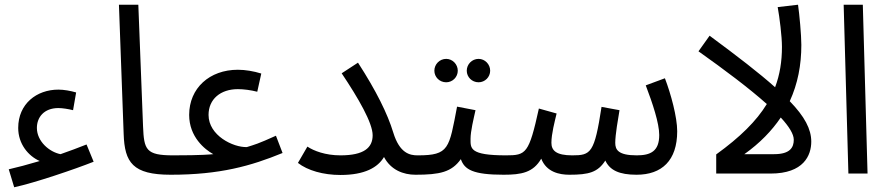

<svg xmlns="http://www.w3.org/2000/svg" viewBox="-20 -734 3754 812"><path d="M40 58C128 39 298 -19 376 -50L346 -123C311 -109 273 -95 236 -82C189 -91 136 -136 136 -193C136 -238 166 -277 227 -277C244 -277 269 -273 289 -268L302 -343C278 -350 250 -355 227 -355C135 -355 57 -295 57 -193C57 -125 100 -74 148 -53C98 -38 52 -26 17 -18Z M702 5C731 5 752 -16 752 -38C752 -59 740 -77 712 -77C597 -77 589 -101 585 -199L565 -714H483L503 -167C507 -47 541 5 702 5Z M702 5C910 5 1041 -32 1175 -87L1147 -160C1070 -125 1056 -122 1024 -112C966 -110 862 -161 862 -248C862 -315 913 -357 986 -357C1010 -357 1041 -353 1068 -346L1085 -423C1053 -433 1017 -439 986 -439C866 -439 780 -361 780 -248C780 -155 846 -102 882 -82C869 -81 838 -77 712 -77Z M1420 -77C1356 -77 1307 -96 1280 -114L1240 -45C1281 -13 1347 6 1420 6C1523 6 1578 -26 1604 -70C1633 -15 1686 5 1737 5C1766 5 1787 -16 1787 -38C1787 -59 1774 -77 1746 -77C1714 -77 1670 -85 1643 -174C1619 -253 1571 -350 1494 -469L1425 -424C1496 -318 1556 -214 1556 -162C1556 -109 1519 -77 1420 -77Z M2004 -386C2031 -386 2053 -408 2053 -435C2053 -462 2031 -485 2004 -485C1976 -485 1954 -462 1954 -435C1954 -408 1976 -386 2004 -386ZM1867 -386C1894 -386 1916 -408 1916 -435C1916 -462 1894 -485 1867 -485C1839 -485 1817 -462 1817 -435C1817 -408 1839 -386 1867 -386ZM1737 5C1840 5 1890 -6 1929 -61C1944 -17 1980 5 2110 5C2139 5 2160 -16 2160 -38C2160 -59 2148 -77 2120 -77C1965 -77 1970 -107 1970 -147C1970 -179 1983 -232 1991 -268L1913 -283C1879 -106 1880 -77 1747 -77Z M2110 5C2185 5 2235 -4 2269 -63C2291 -6 2346 5 2388 5C2470 5 2508 -5 2540 -55C2559 -14 2599 5 2672 5C2779 5 2844 -55 2844 -179C2844 -239 2817 -338 2792 -403L2711 -373C2740 -297 2768 -213 2768 -163C2768 -94 2731 -77 2673 -77C2594 -77 2582 -101 2582 -130C2582 -164 2594 -232 2600 -268L2524 -282C2494 -86 2479 -77 2400 -77C2333 -77 2312 -97 2312 -130C2312 -168 2326 -220 2334 -254L2259 -275C2217 -84 2205 -77 2120 -77Z M3287 -536C3287 -474 3278 -418 3258 -365C3191 -425 3100 -495 2981 -583L2934 -517C3044 -439 3148 -361 3223 -294C3179 -222 3110 -154 3009 -81V0H3239C3379 0 3411 -77 3411 -135C3411 -188 3383 -241 3320 -306C3354 -380 3369 -459 3369 -544C3369 -585 3361 -673 3355 -714L3269 -704C3277 -660 3287 -580 3287 -536ZM3128 -82C3194 -129 3244 -181 3282 -237C3317 -199 3337 -167 3337 -143C3337 -111 3322 -82 3254 -82Z M3568 0H3649L3629 -714H3548Z"/></svg>

Font: Noto Sans Arabic UI
Style: Regular
Weight: 400
Designer: Monotype Design Team, Nadine Chahine and Nizar Qandah
Foundry: Monotype Imaging Inc.
Version: Version 2.010